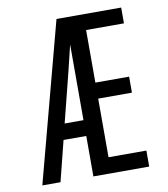

<svg xmlns="http://www.w3.org/2000/svg" viewBox="-82 -805 765 874"><g transform="rotate(-10 300.0 -367.5)"><path d="M43 0 238 -735H537V-662H362V-419H518V-345H362V-74H537V0H279V-187H174L127 0ZM192 -260H279V-610Q272 -580 264.5 -550Q257 -520 250 -490Z"/></g></svg>

Font: R Plex Mono
Style: Regular
Weight: 400
Monospace: yes
Designer: Belleve Invis
Foundry: Belleve Invis
Version: Version 31.8.0